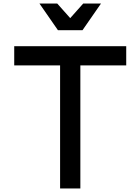

<svg xmlns="http://www.w3.org/2000/svg" viewBox="-20 -1060 790 1080"><path d="M318 -692H60V-800H690V-692H432V0H318ZM444 -890H306L202 -1040H302L408 -921H342L448 -1040H548Z"/></svg>

Font: Martian Mono Custom sWd Rg
Style: Regular
Weight: 400
Width: 6
Monospace: yes
Designer: Alex Havermale
Foundry: Evil Martians
Version: Version 1.000